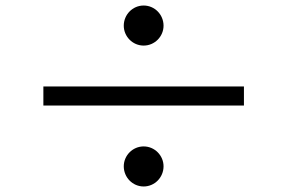

<svg xmlns="http://www.w3.org/2000/svg" viewBox="-20 -723 1040 695"><path d="M500 -703C460 -703 428 -670 428 -630C428 -591 460 -558 500 -558C540 -558 572 -591 572 -630C572 -670 540 -703 500 -703ZM863 -341V-410H137V-341ZM500 -193C460 -193 428 -160 428 -121C428 -81 460 -48 500 -48C540 -48 572 -81 572 -121C572 -160 540 -193 500 -193Z"/></svg>

Font: Microsoft YaHei
Style: Regular
Weight: 400
Designer: Ryoko NISHIZUKA 西塚涼子 (kana, bopomofo & ideographs); Paul D. Hunt (Latin, Greek & Cyrillic); Sandoll Communications 산돌커뮤니
Foundry: Adobe
Version: Version 2.001;hotconv 1.0.111;makeotfexe 2.5.65597